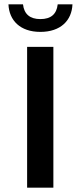

<svg xmlns="http://www.w3.org/2000/svg" viewBox="-20 -865 371 885"><path d="M226 0V-649H105V0ZM314 -845H246C241 -800 215 -777 166 -777C118 -777 91 -800 86 -845H19C22 -771 73 -718 166 -718C260 -718 311 -771 314 -845Z"/></svg>

Font: Gamestation Extended
Style: Regular
Weight: 400
Width: 7
Designer: Jonas Hecksher
Foundry: Jonas Hecksher, Playtypeª, e-types AS
Version: Version 1.003